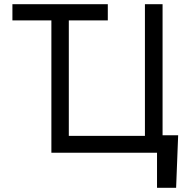

<svg xmlns="http://www.w3.org/2000/svg" viewBox="-20 -727 901 914"><path d="M493.2 -629.9H307.6V-80.1H669.9V-707H753.9V-83H828.1L818.4 167H727.5V0H224.6V-629.9H39.1V-707H493.2Z"/></svg>

Font: Pretendard JP
Style: Regular
Weight: 400
Designer: Base glyphs from Inter by Rasmus Andersson; Hangeul glyphs from Noto Sans CJK(Source Han Sans) by Jang Soo-young and Kan
Foundry: Kil Hyung-jin
Version: Version 1.309